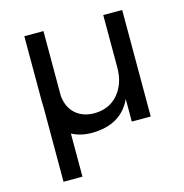

<svg xmlns="http://www.w3.org/2000/svg" viewBox="-107 -628 885 921"><g transform="rotate(-15 336.0 -167.5)"><path d="M487 -529H581V0H487V-112Q435 1 291 3Q233 3 190 -20V194H96V-177Q95 -185 95 -202V-529H190V-206Q196 -149 232 -117Q268 -85 326 -85Q400 -86 443.5 -137.5Q487 -189 487 -269Z"/></g></svg>

Font: Montserrat arm
Style: Regular
Weight: 400
Designer: Julieta Ulanovsky
Foundry: Julieta Ulanovsky
Version: Version 6.000;PS 006.000;hotconv 1.0.88;makeotf.lib2.5.64775